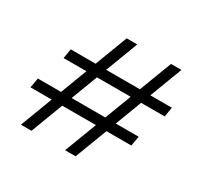

<svg xmlns="http://www.w3.org/2000/svg" viewBox="-150 -877 1084 1054"><g transform="rotate(30 392.0 -350.5)"><path d="M381 0 648 -701H714L448 0ZM101 0 367 -701H434L168 0ZM44 -204 55 -266H694L683 -204ZM121 -434 131 -495H772L762 -434Z"/></g></svg>

Font: DM Sans 12pt Light
Style: Italic
Weight: 300
Italic angle: -10°
Version: Version 4.004;gftools[0.9.30]